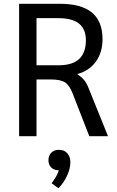

<svg xmlns="http://www.w3.org/2000/svg" viewBox="-20 -720 621 1015"><path d="M81 0ZM81 -700H296Q410 -700 466 -653.5Q522 -607 522 -513Q522 -443 487 -394.5Q452 -346 390 -329V-327Q411 -313 424 -297.5Q437 -282 446 -260L551 0H452L364 -226Q347 -270 323 -285Q299 -300 248 -300H173V0H81ZM291 -375Q434 -375 434 -507Q434 -566 398 -595Q362 -624 288 -624H173V-375ZM352 138Q352 171 334.5 209Q317 247 289 275L253 249Q255 246 269.5 224.5Q284 203 291 180H289Q266 180 251 165.5Q236 151 236 127Q236 103 251 87.5Q266 72 291 72Q320 72 336 90.5Q352 109 352 138Z"/></svg>

Font: Sarabun
Style: Regular
Weight: 400
Designer: Suppakit Chalermlarp | Katatrad Co.,Ltd.
Foundry: Cadson Demak Co.,Ltd.
Version: Version 1.000; ttfautohint (v1.6)